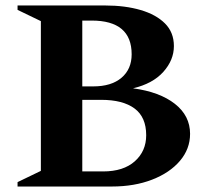

<svg xmlns="http://www.w3.org/2000/svg" viewBox="-20 -680 746 700"><path d="M44 0V-16L129 -57V-603L44 -644V-660H364Q436 -660 492.5 -643.5Q549 -627 581.5 -594.5Q614 -562 614 -512Q614 -461 575.5 -418Q537 -375 465 -358Q562 -345 617.5 -301.5Q673 -258 673 -192Q673 -137 636 -93.5Q599 -50 534.5 -25Q470 0 388 0ZM314 -605H280V-365H320Q386 -365 423 -396.5Q460 -428 460 -482Q460 -605 314 -605ZM349 -316H280V-55H356Q430 -55 471.5 -92Q513 -129 513 -187Q513 -253 470.5 -284.5Q428 -316 349 -316Z"/></svg>

Font: Spectral
Style: Bold
Weight: 700
Designer: Jean-Baptiste Levee
Foundry: Production Type
Version: Version 2.001